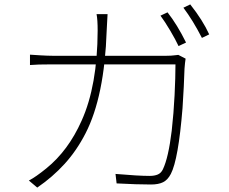

<svg xmlns="http://www.w3.org/2000/svg" viewBox="-20 -826 1040 871"><path d="M824 -633 790 -617Q776 -647 752 -687.5Q728 -728 708 -755L740 -770Q784 -714 824 -633ZM929 -670 896 -654Q855 -734 812 -791L843 -806Q900 -734 929 -670ZM466 -726 464 -688Q454 -388 368 -221Q328 -143 273.5 -83Q219 -23 149 25L111 -7Q142 -23 190 -62Q290 -143 350 -278Q422 -437 423 -687Q423 -737 418 -762H468ZM817 -514Q815 -442 808 -335Q789 -102 755 -37Q741 -10 720 0.5Q699 11 665 11Q601 11 509 6L504 -37Q607 -28 659 -28Q681 -28 696 -34.5Q711 -41 719 -58Q744 -110 759 -233Q768 -313 772 -394.5Q776 -476 776 -534H218Q147 -534 116 -531V-578L163 -575Q197 -573 217 -573H736Q757 -573 771 -575Q785 -577 789 -577L822 -560Q819 -542 817 -514Z"/></svg>

Font: Merged Yaku Han JP ExtraLight
Style: Regular
Weight: 250
Designer: Ryoko NISHIZUKA 西塚涼子 (kana, bopomofo & ideographs); Paul D. Hunt (Latin, Greek & Cyrillic); Sandoll Communications 산돌커뮤니
Foundry: Adobe
Version: Version 2.004